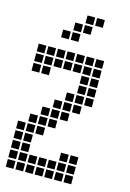

<svg xmlns="http://www.w3.org/2000/svg" viewBox="-126 -907 653 964"><g transform="rotate(15 200.0 -425.0)"><path d="M5 -645V-605H45V-645ZM5 -595V-555H45V-595ZM5 -545V-505H45V-545ZM55 -645V-605H95V-645ZM55 -595V-555H95V-595ZM55 -545V-505H95V-545ZM105 -645V-605H145V-645ZM155 -645V-605H195V-645ZM155 -595V-555H195V-595ZM105 -595V-555H145V-595ZM205 -645V-605H245V-645ZM255 -645V-605H295V-645ZM305 -645V-605H345V-645ZM305 -595V-555H345V-595ZM255 -595V-555H295V-595ZM205 -595V-555H245V-595ZM305 -545V-505H345V-545ZM305 -495V-455H345V-495ZM305 -445V-405H345V-445ZM255 -445V-405H295V-445ZM255 -495V-455H295V-495ZM255 -545V-505H295V-545ZM5 -45V-5H45V-45ZM5 -95V-55H45V-95ZM5 -145V-105H45V-145ZM5 -195V-155H45V-195ZM5 -245V-205H45V-245ZM55 -295V-255H95V-295ZM105 -345V-305H145V-345ZM155 -395V-355H195V-395ZM205 -445V-405H245V-445ZM55 -45V-5H95V-45ZM105 -45V-5H145V-45ZM155 -45V-5H195V-45ZM205 -45V-5H245V-45ZM255 -45V-5H295V-45ZM305 -45V-5H345V-45ZM305 -95V-55H345V-95ZM305 -145V-105H345V-145ZM255 -145V-105H295V-145ZM255 -95V-55H295V-95ZM205 -95V-55H245V-95ZM155 -95V-55H195V-95ZM105 -95V-55H145V-95ZM55 -95V-55H95V-95ZM55 -145V-105H95V-145ZM55 -195V-155H95V-195ZM55 -245V-205H95V-245ZM105 -295V-255H145V-295ZM155 -345V-305H195V-345ZM205 -395V-355H245V-395ZM255 -395V-355H295V-395ZM205 -345V-305H245V-345ZM155 -295V-255H195V-295ZM105 -245V-205H145V-245ZM105 -745V-705H145V-745ZM155 -795V-755H195V-795ZM205 -845V-805H245V-845ZM255 -845V-805H295V-845ZM205 -795V-755H245V-795ZM155 -745V-705H195V-745Z"/></g></svg>

Font: Nose Transport 13 Square
Style: Regular
Weight: 400
Designer: Nico Rohrbach
Foundry: Nose
Version: Version 1.400;Glyphs 3.2.3 (3260)